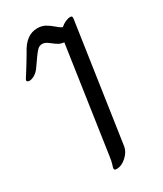

<svg xmlns="http://www.w3.org/2000/svg" viewBox="-210 -632 854 1005"><g transform="rotate(-30 217.5 -130.0)"><path d="M171 283Q171 278 176.5 262Q182 246 186 216L279 -418Q261 -420 247.5 -427.5Q234 -435 218 -448Q204 -459 194.5 -464Q185 -469 174 -469Q158 -469 146.5 -458.5Q135 -448 119 -425L81 -371Q68 -354 51.5 -344.5Q35 -335 21 -335Q15 -335 10.5 -337.5Q6 -340 6 -344Q6 -347 9 -353Q52 -420 81 -470Q124 -553 192 -553Q219 -553 238.5 -542.5Q258 -532 280 -513Q282 -511 292 -503Q302 -495 312 -491Q327 -504 343 -511Q359 -518 372 -518Q379 -518 381.5 -514.5Q384 -511 383 -502L278 211Q273 241 244.5 267Q216 293 185 293Q171 293 171 283Z"/></g></svg>

Font: Charm
Style: Bold
Weight: 700
Designer: Katatrad Aksorn Co.,Ltd.
Foundry: Cadson Demak Co.,Ltd.
Version: Version 1.001